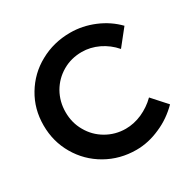

<svg xmlns="http://www.w3.org/2000/svg" viewBox="-160 -862 1017 1025"><g transform="rotate(-30 348.0 -349.5)"><path d="M506 -565C539 -549 568 -527 593 -498L671 -596C637 -631 596 -659 548 -679C500 -699 451 -709 401 -709C332 -709 270 -693 214 -662C157 -631 113 -588 80 -533C47 -478 31 -418 31 -351C31 -284 47 -224 79 -169C111 -114 155 -70 211 -38C267 -6 329 10 396 10C446 10 495 -1 544 -23C593 -44 635 -74 672 -111L593 -199C567 -173 537 -153 504 -138C470 -123 436 -116 403 -116C360 -116 320 -127 284 -148C248 -169 220 -197 199 -234C178 -270 168 -310 168 -353C168 -396 178 -436 199 -473C220 -509 248 -537 284 -558C320 -579 360 -589 403 -589C438 -589 472 -581 506 -565Z"/></g></svg>

Font: Argentum Sans Medium
Style: Regular
Weight: 500
Designer: Julieta Ulanovsky
Foundry: Julieta Ulanovsky
Version: Version 5.001;January 29, 2019;FontCreator 11.5.0.2425 64-bi